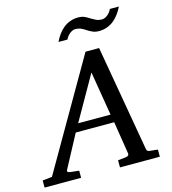

<svg xmlns="http://www.w3.org/2000/svg" viewBox="-180 -989 980 1093"><g transform="rotate(-15 310.0 -443.0)"><path d="M374 -564 226.1 -304.2H417ZM391.1 0V-42L437 -46.9Q459 -49.8 456.1 -65.9L425.8 -256.8H199.2L97.2 -65.9Q91.8 -56.2 96.9 -52.2Q102.1 -48.3 116.2 -46.9L162.1 -42V0H-53.2V-42L2.9 -47.9L372.1 -687H452.1L560.1 -65.9Q561.5 -56.2 565.4 -52Q569.3 -47.9 580.1 -46.9L626 -42V0ZM622.1 -886.2Q611.3 -864.3 597.4 -845Q583.5 -825.7 565.7 -811.3Q547.9 -796.9 525.9 -788.6Q503.9 -780.3 477.1 -780.3Q456.5 -780.3 441.4 -786.9Q426.3 -793.5 410.6 -803.2Q404.3 -807.6 397.9 -811.5Q391.6 -815.4 384 -818.8Q376.5 -822.3 367.4 -824.2Q358.4 -826.2 346.7 -826.2Q340.3 -826.2 332.3 -822.8Q324.2 -819.3 316.4 -813.2Q308.6 -807.1 301.8 -798.8Q294.9 -790.5 291 -780.3H237.8Q248 -802.2 262 -821.5Q275.9 -840.8 293.5 -855.2Q311 -869.6 333 -877.9Q355 -886.2 381.8 -886.2Q402.3 -886.2 417.7 -879.6Q433.1 -873 448.7 -862.3Q461.4 -855 475.6 -847.7Q489.7 -840.3 512.7 -840.3Q519.5 -840.3 527.6 -843.8Q535.6 -847.2 543.5 -853.3Q551.3 -859.4 557.9 -867.7Q564.5 -876 568.8 -886.2Z"/></g></svg>

Font: Charis SIL
Style: Italic
Weight: 400
Italic angle: -11°
Foundry: SIL International
Version: Version 4.112